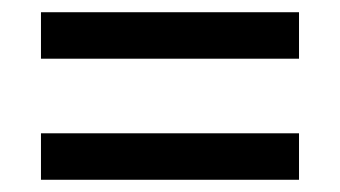

<svg xmlns="http://www.w3.org/2000/svg" viewBox="-20 -514 556 314"><path d="M47 -418V-494H469V-418ZM47 -220V-296H469V-220Z"/></svg>

Font: Noto Serif Hebrew SemiCondensed Black
Style: Regular
Weight: 900
Width: 4
Designer: Monotype Design Team
Foundry: Monotype Imaging Inc.
Version: Version 2.004; ttfautohint (v1.8.4.7-5d5b)